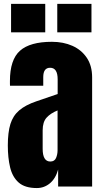

<svg xmlns="http://www.w3.org/2000/svg" viewBox="-20 -954 523 982"><path d="M168.5 7.8Q107.4 7.8 75.4 -20.5Q43.5 -48.8 31.7 -98.1Q20 -147.5 20 -210Q20 -276.9 33.2 -319.6Q46.4 -362.3 78.4 -389.6Q110.4 -417 166.5 -436L274.9 -473.1V-548.3Q274.9 -607.4 236.3 -607.4Q201.2 -607.4 201.2 -559.6V-515.6H31.2Q30.8 -519.5 30.8 -525.6Q30.8 -531.7 30.8 -539.6Q30.8 -648.9 82.3 -694.6Q133.8 -740.2 245.6 -740.2Q304.2 -740.2 350.6 -719.5Q397 -698.7 424.1 -658.2Q451.2 -617.7 451.2 -558.1V0H277.3V-86.9Q264.6 -41 235.4 -16.6Q206.1 7.8 168.5 7.8ZM237.3 -127.9Q258.8 -127.9 266.6 -146Q274.4 -164.1 274.4 -185.1V-389.2Q238.3 -374.5 218.3 -352.3Q198.2 -330.1 198.2 -287.1V-192.9Q198.2 -127.9 237.3 -127.9ZM272.9 -788.6V-934.1H447.8V-788.6ZM36.6 -788.6V-934.1H211.4V-788.6Z"/></svg>

Font: webenart
Style: Regular
Weight: 400
Designer: Vernon Adams
Foundry: Vernon Adams
Version: Version 2.116; ttfautohint (v1.8.3)